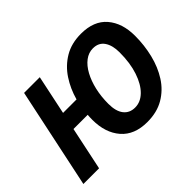

<svg xmlns="http://www.w3.org/2000/svg" viewBox="-141 -1002 1289 1289"><g transform="rotate(-45 504.0 -357.5)"><path d="M624 10Q502 10 437.5 -64.5Q373 -139 373 -262Q373 -273 373.5 -285.5Q374 -298 375 -308H240L175 0H26L177 -714H326L267 -434H395Q417 -514 460.5 -580Q504 -646 570.5 -685.5Q637 -725 728 -725Q850 -725 912.5 -652Q975 -579 975 -458Q975 -369 954.5 -285Q934 -201 891.5 -134.5Q849 -68 782.5 -29Q716 10 624 10ZM635 -117Q687 -117 729.5 -158.5Q772 -200 797.5 -276Q823 -352 823 -454Q823 -520 796 -559.5Q769 -599 715 -599Q674 -599 639 -572.5Q604 -546 578.5 -499Q553 -452 539 -391.5Q525 -331 525 -262Q525 -191 554 -154Q583 -117 635 -117Z"/></g></svg>

Font: Noto IKEA Latin
Style: Bold Italic
Weight: 700
Italic angle: -12°
Designer: Monotype Design Team
Foundry: Monotype Imaging Inc.
Version: Version 1.0